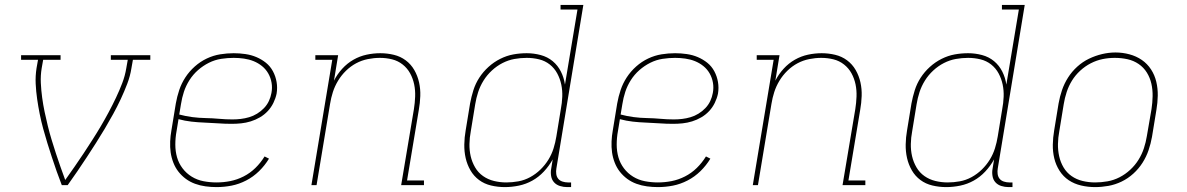

<svg xmlns="http://www.w3.org/2000/svg" viewBox="-20 -755 4840 783"><path d="M232 0Q221 -28 211 -56.5Q201 -85 191.5 -114Q182 -143 173 -172Q164 -201 156 -230.5Q148 -260 142 -290Q136 -320 131.5 -351Q127 -382 125.5 -413.5Q124 -445 129 -477L135 -511H66V-530H227V-511H156L150 -477Q145 -447 146.5 -416.5Q148 -386 152 -356.5Q156 -327 162 -298.5Q168 -270 175 -241.5Q182 -213 190.5 -185Q199 -157 208 -129.5Q217 -102 226.5 -75Q236 -48 246 -21Q265 -48 284 -75Q303 -102 321 -129.5Q339 -157 357 -185Q375 -213 391.5 -241Q408 -269 423.5 -298Q439 -327 453 -356.5Q467 -386 478.5 -416Q490 -446 495 -477L501 -511H432V-530H593V-511H522L516 -477Q511 -445 499 -413.5Q487 -382 472.5 -351Q458 -320 441.5 -290Q425 -260 407.5 -230.5Q390 -201 371.5 -172Q353 -143 334 -114Q315 -85 295.5 -56.5Q276 -28 256 0Z M863 8Q841 8 818.5 5Q796 2 775.5 -5.5Q755 -13 738 -25.5Q721 -38 708 -54.5Q695 -71 687 -91.5Q679 -112 676 -133.5Q673 -155 674 -178Q675 -201 679 -223L697 -333Q702 -361 711 -388Q720 -415 736 -439.5Q752 -464 774.5 -484Q797 -504 823.5 -516.5Q850 -529 878 -533.5Q906 -538 933 -538Q957 -538 981 -534.5Q1005 -531 1026 -522Q1047 -513 1064.5 -499Q1082 -485 1093 -464.5Q1104 -444 1108 -420.5Q1112 -397 1108 -373Q1104 -354 1095 -335.5Q1086 -317 1072 -302Q1058 -287 1040 -276.5Q1022 -266 1002.5 -260Q983 -254 963.5 -252Q944 -250 925 -250Q897 -250 869.5 -252Q842 -254 814.5 -255Q787 -256 760.5 -259Q734 -262 708 -269L700 -220Q695 -193 695 -165.5Q695 -138 702 -113.5Q709 -89 724.5 -68.5Q740 -48 762 -34.5Q784 -21 810 -16Q836 -11 863 -11Q891 -11 919 -16.5Q947 -22 973.5 -35.5Q1000 -49 1021.5 -70Q1043 -91 1059 -117L1077 -108Q1060 -80 1036.5 -57Q1013 -34 984 -19Q955 -4 924.5 2Q894 8 863 8ZM928 -268Q945 -268 962 -270Q979 -272 996 -277Q1013 -282 1028.5 -291.5Q1044 -301 1056.5 -314Q1069 -327 1076.5 -343Q1084 -359 1087 -376Q1091 -397 1087.5 -417.5Q1084 -438 1074 -455.5Q1064 -473 1048.5 -485.5Q1033 -498 1014.5 -505.5Q996 -513 975 -516Q954 -519 933 -519Q908 -519 882 -515Q856 -511 832 -499Q808 -487 787.5 -469Q767 -451 752.5 -428Q738 -405 730 -380.5Q722 -356 718 -330L711 -288Q737 -281 764 -277.5Q791 -274 818.5 -273.5Q846 -273 873.5 -270.5Q901 -268 928 -268Z M1250 0 1335 -511H1266V-530H1359L1342 -426Q1355 -452 1375.5 -474.5Q1396 -497 1421.5 -511.5Q1447 -526 1475 -532Q1503 -538 1531 -538Q1559 -538 1586 -531.5Q1613 -525 1634.5 -509Q1656 -493 1669.5 -469.5Q1683 -446 1689 -419Q1695 -392 1694 -363.5Q1693 -335 1688 -307L1640 -19H1709V0H1616L1668 -310Q1672 -335 1673 -361Q1674 -387 1669 -411Q1664 -435 1652.5 -456Q1641 -477 1622 -492Q1603 -507 1579 -513Q1555 -519 1529 -519Q1505 -519 1480 -514Q1455 -509 1432.5 -497Q1410 -485 1391 -466.5Q1372 -448 1358.5 -425.5Q1345 -403 1337.5 -379.5Q1330 -356 1326 -331L1271 0Z M2039 8Q2010 8 1982.5 1.5Q1955 -5 1933.5 -21Q1912 -37 1898.5 -60.5Q1885 -84 1879 -110.5Q1873 -137 1873.5 -166Q1874 -195 1879 -223L1897 -333Q1902 -360 1910.5 -387Q1919 -414 1934.5 -438Q1950 -462 1972 -482Q1994 -502 2020 -515Q2046 -528 2073 -533Q2100 -538 2128 -538Q2157 -538 2185 -530.5Q2213 -523 2234 -505.5Q2255 -488 2267.5 -463Q2280 -438 2284 -410L2335 -716H2266V-735H2359L2249 -68Q2247 -57 2248.5 -45.5Q2250 -34 2256.5 -26Q2263 -18 2274 -14.5Q2285 -11 2296 -11H2309V8H2293Q2278 8 2263.5 3.5Q2249 -1 2239.5 -11.5Q2230 -22 2227.5 -37.5Q2225 -53 2228 -68L2234 -105Q2219 -78 2198 -55.5Q2177 -33 2151 -18.5Q2125 -4 2096 2Q2067 8 2039 8ZM2045 -11Q2069 -11 2094 -15.5Q2119 -20 2142 -32.5Q2165 -45 2184 -63.5Q2203 -82 2216.5 -104Q2230 -126 2237.5 -150Q2245 -174 2249 -199L2267 -309Q2272 -335 2273 -360.5Q2274 -386 2269 -410Q2264 -434 2252.5 -455.5Q2241 -477 2222 -492Q2203 -507 2178.5 -513Q2154 -519 2128 -519Q2103 -519 2078 -514.5Q2053 -510 2029.5 -498Q2006 -486 1986 -467.5Q1966 -449 1952 -426.5Q1938 -404 1930 -379.5Q1922 -355 1918 -330L1900 -220Q1895 -194 1894.5 -168Q1894 -142 1899.5 -118Q1905 -94 1917.5 -72.5Q1930 -51 1950 -37Q1970 -23 1994.5 -17Q2019 -11 2045 -11Z M2663 8Q2641 8 2618.5 5Q2596 2 2575.5 -5.5Q2555 -13 2538 -25.5Q2521 -38 2508 -54.5Q2495 -71 2487 -91.5Q2479 -112 2476 -133.5Q2473 -155 2474 -178Q2475 -201 2479 -223L2497 -333Q2502 -361 2511 -388Q2520 -415 2536 -439.5Q2552 -464 2574.5 -484Q2597 -504 2623.5 -516.5Q2650 -529 2678 -533.5Q2706 -538 2733 -538Q2757 -538 2781 -534.5Q2805 -531 2826 -522Q2847 -513 2864.5 -499Q2882 -485 2893 -464.5Q2904 -444 2908 -420.5Q2912 -397 2908 -373Q2904 -354 2895 -335.5Q2886 -317 2872 -302Q2858 -287 2840 -276.5Q2822 -266 2802.5 -260Q2783 -254 2763.5 -252Q2744 -250 2725 -250Q2697 -250 2669.5 -252Q2642 -254 2614.5 -255Q2587 -256 2560.5 -259Q2534 -262 2508 -269L2500 -220Q2495 -193 2495 -165.5Q2495 -138 2502 -113.5Q2509 -89 2524.5 -68.5Q2540 -48 2562 -34.5Q2584 -21 2610 -16Q2636 -11 2663 -11Q2691 -11 2719 -16.5Q2747 -22 2773.5 -35.5Q2800 -49 2821.5 -70Q2843 -91 2859 -117L2877 -108Q2860 -80 2836.5 -57Q2813 -34 2784 -19Q2755 -4 2724.5 2Q2694 8 2663 8ZM2728 -268Q2745 -268 2762 -270Q2779 -272 2796 -277Q2813 -282 2828.5 -291.5Q2844 -301 2856.5 -314Q2869 -327 2876.5 -343Q2884 -359 2887 -376Q2891 -397 2887.5 -417.5Q2884 -438 2874 -455.5Q2864 -473 2848.5 -485.5Q2833 -498 2814.5 -505.5Q2796 -513 2775 -516Q2754 -519 2733 -519Q2708 -519 2682 -515Q2656 -511 2632 -499Q2608 -487 2587.5 -469Q2567 -451 2552.5 -428Q2538 -405 2530 -380.5Q2522 -356 2518 -330L2511 -288Q2537 -281 2564 -277.5Q2591 -274 2618.5 -273.5Q2646 -273 2673.5 -270.5Q2701 -268 2728 -268Z M3050 0 3135 -511H3066V-530H3159L3142 -426Q3155 -452 3175.5 -474.5Q3196 -497 3221.5 -511.5Q3247 -526 3275 -532Q3303 -538 3331 -538Q3359 -538 3386 -531.5Q3413 -525 3434.5 -509Q3456 -493 3469.5 -469.5Q3483 -446 3489 -419Q3495 -392 3494 -363.5Q3493 -335 3488 -307L3440 -19H3509V0H3416L3468 -310Q3472 -335 3473 -361Q3474 -387 3469 -411Q3464 -435 3452.5 -456Q3441 -477 3422 -492Q3403 -507 3379 -513Q3355 -519 3329 -519Q3305 -519 3280 -514Q3255 -509 3232.5 -497Q3210 -485 3191 -466.5Q3172 -448 3158.5 -425.5Q3145 -403 3137.5 -379.5Q3130 -356 3126 -331L3071 0Z M3839 8Q3810 8 3782.5 1.5Q3755 -5 3733.5 -21Q3712 -37 3698.5 -60.5Q3685 -84 3679 -110.5Q3673 -137 3673.5 -166Q3674 -195 3679 -223L3697 -333Q3702 -360 3710.5 -387Q3719 -414 3734.5 -438Q3750 -462 3772 -482Q3794 -502 3820 -515Q3846 -528 3873 -533Q3900 -538 3928 -538Q3957 -538 3985 -530.5Q4013 -523 4034 -505.5Q4055 -488 4067.5 -463Q4080 -438 4084 -410L4135 -716H4066V-735H4159L4049 -68Q4047 -57 4048.5 -45.5Q4050 -34 4056.5 -26Q4063 -18 4074 -14.5Q4085 -11 4096 -11H4109V8H4093Q4078 8 4063.5 3.5Q4049 -1 4039.5 -11.5Q4030 -22 4027.5 -37.5Q4025 -53 4028 -68L4034 -105Q4019 -78 3998 -55.5Q3977 -33 3951 -18.5Q3925 -4 3896 2Q3867 8 3839 8ZM3845 -11Q3869 -11 3894 -15.5Q3919 -20 3942 -32.5Q3965 -45 3984 -63.5Q4003 -82 4016.5 -104Q4030 -126 4037.5 -150Q4045 -174 4049 -199L4067 -309Q4072 -335 4073 -360.5Q4074 -386 4069 -410Q4064 -434 4052.5 -455.5Q4041 -477 4022 -492Q4003 -507 3978.5 -513Q3954 -519 3928 -519Q3903 -519 3878 -514.5Q3853 -510 3829.5 -498Q3806 -486 3786 -467.5Q3766 -449 3752 -426.5Q3738 -404 3730 -379.5Q3722 -355 3718 -330L3700 -220Q3695 -194 3694.5 -168Q3694 -142 3699.5 -118Q3705 -94 3717.5 -72.5Q3730 -51 3750 -37Q3770 -23 3794.5 -17Q3819 -11 3845 -11Z M4446 8Q4417 8 4389 1.5Q4361 -5 4338.5 -20Q4316 -35 4301 -58.5Q4286 -82 4279.5 -109Q4273 -136 4273.5 -165Q4274 -194 4279 -223L4297 -333Q4302 -361 4311 -387.5Q4320 -414 4335.5 -438.5Q4351 -463 4373 -483Q4395 -503 4421 -515.5Q4447 -528 4474.5 -534.5Q4502 -541 4529 -541Q4558 -541 4586 -533.5Q4614 -526 4636.5 -510.5Q4659 -495 4674 -472Q4689 -449 4695.5 -421.5Q4702 -394 4701.5 -365Q4701 -336 4696 -307L4678 -197Q4673 -169 4664 -142.5Q4655 -116 4639.5 -91.5Q4624 -67 4602 -47Q4580 -27 4554 -14.5Q4528 -2 4500.5 3Q4473 8 4446 8ZM4446 -11Q4471 -11 4496.5 -15.5Q4522 -20 4545.5 -32Q4569 -44 4589 -62.5Q4609 -81 4623 -103.5Q4637 -126 4645 -150.5Q4653 -175 4657 -200L4676 -310Q4680 -336 4680.5 -362.5Q4681 -389 4675.5 -413.5Q4670 -438 4657 -459Q4644 -480 4623.5 -494Q4603 -508 4578 -513.5Q4553 -519 4526 -519Q4501 -519 4476.5 -514Q4452 -509 4428.5 -497Q4405 -485 4385 -466.5Q4365 -448 4351.5 -426Q4338 -404 4330 -379.5Q4322 -355 4318 -330L4300 -220Q4295 -194 4294.5 -168Q4294 -142 4299.5 -117.5Q4305 -93 4317.5 -72Q4330 -51 4350 -37Q4370 -23 4395 -17Q4420 -11 4446 -11Z"/></svg>

Font: Iosevka Curly Slab ThEx
Style: Italic
Weight: 100
Width: 7
Italic angle: -9°
Monospace: yes
Designer: Belleve Invis
Foundry: Belleve Invis
Version: Version 11.1.0; ttfautohint (v1.8.3)